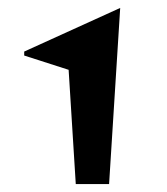

<svg xmlns="http://www.w3.org/2000/svg" viewBox="-20 -824 420 484"><path d="M171 -360 153 -648 41 -684V-694L283 -804L255 -360Z"/></svg>

Font: Reggae One
Style: Regular
Weight: 400
Designer: Fontworks Inc.
Foundry: Fontworks Inc.
Version: Version 1.100